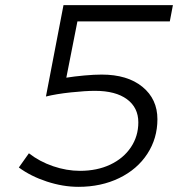

<svg xmlns="http://www.w3.org/2000/svg" viewBox="-20 -720 724 744"><path d="M280 -637 237 -419Q268 -424 306.5 -427.5Q345 -431 374 -431Q474 -431 532 -383.5Q590 -336 590 -258Q590 -184 551 -124Q512 -64 442 -30Q372 4 284 4Q224 4 161.5 -16.5Q99 -37 53 -71L92 -126Q133 -94 185.5 -76Q238 -58 290 -58Q356 -58 407 -82Q458 -106 487 -149Q516 -192 516 -246Q516 -303 472 -335.5Q428 -368 348 -368Q311 -368 254.5 -362Q198 -356 158 -346L226 -700H650L638 -637Z"/></svg>

Font: TypoPRO Montserrat Alternates
Style: Italic
Weight: 300
Italic angle: -11.3°
Designer: Julieta Ulanovsky
Foundry: Julieta Ulanovsky
Version: Version 6.001